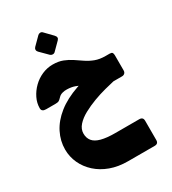

<svg xmlns="http://www.w3.org/2000/svg" viewBox="-268 -920 1288 1440"><g transform="rotate(-30 376.0 -200.5)"><path d="M405 382Q322 382 255 357.5Q188 333 140 289.5Q92 246 66 189.5Q40 133 40 70Q40 -4 74.5 -72.5Q109 -141 178.5 -196.5Q248 -252 354 -289Q460 -326 603 -336L614 -193Q579 -185 528.5 -172Q478 -159 424.5 -139Q371 -119 324 -93.5Q277 -68 248 -35.5Q219 -3 219 36Q219 74 240 100Q261 126 307.5 138.5Q354 151 428 151H635Q668 151 668 183V350Q668 382 636 382ZM591 -192V-220Q543 -220 508.5 -229.5Q474 -239 447.5 -252Q421 -265 396.5 -279Q372 -293 343.5 -303Q315 -313 277 -314Q258 -315 237.5 -309.5Q217 -304 204 -290Q188 -273 179 -268Q170 -263 149 -263H68Q30 -263 30 -293Q30 -338 50.5 -380Q71 -422 105.5 -456Q140 -490 184.5 -509.5Q229 -529 277 -529Q327 -529 364 -514.5Q401 -500 432.5 -479Q464 -458 495.5 -436.5Q527 -415 565 -400.5Q603 -386 655 -386H689Q706 -386 711.5 -378.5Q717 -371 717 -355V-224Q717 -210 708 -201Q699 -192 684 -192ZM337 -602Q329 -594 316.5 -594.5Q304 -595 296 -603L231 -668Q222 -677 222 -688.5Q222 -700 231 -709L296 -774Q304 -782 316 -782.5Q328 -783 336 -774L399 -709Q421 -686 402 -667Z"/></g></svg>

Font: Rubik Black
Style: Regular
Weight: 900
Designer: Hubert and Fischer
Foundry: Hubert and Fischer
Version: Version 2.300;gftools[0.9.30]